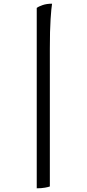

<svg xmlns="http://www.w3.org/2000/svg" viewBox="-20 -820 469 1040"><path d="M179 200V-777Q189 -785 211 -792.5Q233 -800 262 -800Q258 -777 254 -716Q250 -655 250 -556V190Q243 193 223.5 196.5Q204 200 179 200Z"/></svg>

Font: Texturina Medium
Style: Regular
Weight: 500
Designer: Guillermo Torres Carreño
Foundry: Omnibus-Type
Version: Version 1.003